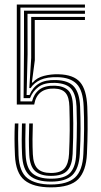

<svg xmlns="http://www.w3.org/2000/svg" viewBox="-20 -820 444 848"><path d="M205 -43.2Q160.2 -43.2 136.1 -63.6Q112 -84 109.2 -136.8Q107.5 -174.2 107.6 -206Q107.8 -237.8 109 -274.8H125Q123.8 -242 123.6 -205.6Q123.5 -169.2 125 -139Q127 -94.2 146 -75.1Q165 -56 205 -56Q248 -56 265.4 -76.8Q282.8 -97.5 285 -140.8Q287.5 -196.2 287.9 -243.9Q288.2 -291.5 286.5 -348.5Q285.5 -390.8 270 -409.2Q254.5 -427.8 220 -428.8Q143.5 -431 131 -358.2H54.2V-800H355.2V-786.5H70.2V-372.2H121.5Q129.5 -405.2 153.5 -424Q177.5 -442.8 222.8 -441.5Q261 -440.2 281.1 -420.9Q301.2 -401.5 302.2 -348.8Q303.5 -308.5 303.6 -276.4Q303.8 -244.2 303.1 -212.2Q302.5 -180.2 300.8 -140.5Q298.8 -90.8 277.8 -67Q256.8 -43.2 205 -43.2ZM205 -17.8Q141.2 -17.8 110.8 -44.8Q80.2 -71.8 77.5 -137Q76 -167.8 75.9 -203.5Q75.8 -239.2 77 -274.8H93Q91.8 -242 91.8 -205.8Q91.8 -169.5 93.2 -137.5Q95.8 -78.2 123 -54.5Q150.2 -30.8 205 -30.8Q266.5 -30.5 290.6 -57.5Q314.8 -84.5 316.5 -140.5Q318 -181 318.9 -212.6Q319.8 -244.2 319.6 -276.1Q319.5 -308 318 -349.2Q316 -400.8 295.6 -426.4Q275.2 -452 222.5 -454Q176.2 -455.5 150.5 -436.5Q124.8 -417.5 112.5 -386.5H84.2L86 -593.5V-772.8H355.2V-759H101.5L101.8 -580L97.5 -400.5H110.5Q124.2 -434 152.1 -451Q180 -468 227.2 -466.5Q282.8 -464.8 307 -437.1Q331.2 -409.5 333.8 -349.5Q335.8 -302.5 335.8 -251.5Q335.8 -200.5 332.5 -140.2Q328.8 -74.5 299 -46.1Q269.2 -17.8 205 -17.8ZM205 7.5Q127.2 7.5 88.4 -24Q49.5 -55.5 46 -134Q44.2 -174 44.1 -206.2Q44 -238.5 45.5 -274.8H61.2Q59.8 -235.8 60 -204.9Q60.2 -174 61.8 -134.5Q65 -61 101.1 -33.1Q137.2 -5.2 205 -5.2Q277.8 -5.2 311.4 -36.1Q345 -67 348.2 -140.2Q351 -200.8 351.4 -250.1Q351.8 -299.5 349.5 -349.5Q346.8 -420.8 318.6 -449.4Q290.5 -478 233.5 -479.2Q187.5 -480.2 159 -467.4Q130.5 -454.5 115.2 -431H109.5L117.8 -564.2V-745.2H355.2V-731.8H133.5L133.8 -554L120.8 -455.5H124.5Q142.5 -476.8 174.2 -484.9Q206 -493 238.8 -492Q305 -490.2 333.6 -457.2Q362.2 -424.2 365.5 -348.8Q369.2 -253.8 364 -141Q360.5 -64.5 325.4 -28.5Q290.2 7.5 205 7.5Z"/></svg>

Font: Big Shoulders Inline Text
Style: Regular
Weight: 400
Designer: Patric King
Foundry: XO Type Co
Version: Version 1.000